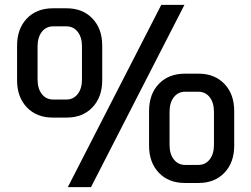

<svg xmlns="http://www.w3.org/2000/svg" viewBox="-20 -742 1030 787"><path d="M641 -722H736L353 25H258ZM50 -413V-555Q50 -624 90 -666Q130 -708 197 -708H253Q319 -708 359 -666Q399 -624 399 -555V-413Q399 -344 359 -302Q319 -260 253 -260H197Q130 -260 90 -302Q50 -344 50 -413ZM252 -334Q281 -334 298.5 -356.5Q316 -379 316 -416V-552Q316 -589 298.5 -611.5Q281 -634 252 -634H198Q169 -634 151.5 -611.5Q134 -589 134 -552V-416Q134 -379 151.5 -356.5Q169 -334 198 -334ZM591 -145V-287Q591 -356 631 -398Q671 -440 738 -440H794Q860 -440 900 -398Q940 -356 940 -287V-145Q940 -76 900 -34Q860 8 794 8H738Q671 8 631 -34Q591 -76 591 -145ZM793 -66Q822 -66 839.5 -88.5Q857 -111 857 -148V-284Q857 -321 839.5 -343.5Q822 -366 793 -366H739Q710 -366 692.5 -343.5Q675 -321 675 -284V-148Q675 -111 692.5 -88.5Q710 -66 739 -66Z"/></svg>

Font: Bai Jamjuree Medium
Style: Regular
Weight: 500
Version: Version 1.000; ttfautohint (v1.6)